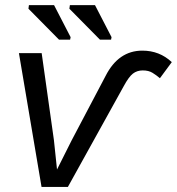

<svg xmlns="http://www.w3.org/2000/svg" viewBox="-20 -738 698 758"><path d="M248 0H144L54.7 -528.3H144.5L192.9 -184.6L205.1 -68.8L262.7 -183.6L397 -438.5Q447.8 -538.1 542 -538.1Q609.9 -538.1 658.2 -492.7L611.3 -429.2Q597.7 -440.9 582.3 -450.4Q566.9 -460 543.5 -460Q521 -460 504.6 -447.3Q488.3 -434.6 468.3 -397.5ZM212.9 -581.5 92.3 -703.6 94.2 -717.8H193.4L258.8 -591.3L256.8 -581.5ZM374.5 -581.5 253.9 -703.6 255.9 -717.8H355L420.4 -591.3L418.5 -581.5Z"/></svg>

Font: Liberation Sans
Style: Italic
Weight: 400
Italic angle: -12°
Designer: Steve Matteson
Foundry: Ascender Corporation
Version: Version 2.1.5